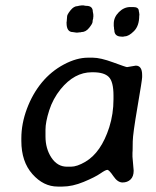

<svg xmlns="http://www.w3.org/2000/svg" viewBox="-20 -708 573 707"><path d="M147.5 -230.5V-205.6Q147.5 -160.6 169.4 -127.4Q191.4 -94.2 226.6 -94.2H241.2Q263.7 -94.2 294.4 -112.3Q352.5 -146.5 382.3 -239.3Q397.9 -288.6 397.9 -342.3V-356.4Q397.9 -407.2 380.6 -424.6Q363.3 -441.9 322.8 -441.9H317.9Q253.9 -441.9 203.1 -379.4Q174.8 -344.2 161.1 -301.3Q147.5 -258.3 147.5 -230.5ZM225.6 -628.4 227.1 -647.5Q227.1 -654.3 239.5 -669.9Q252 -685.5 265.6 -685.5Q270 -687 272 -687L279.8 -688H288.1Q293.9 -686.5 297.9 -686.5Q321.8 -686.5 321.8 -664.6Q322.8 -661.6 322.8 -660.2L323.7 -653.8V-645.5L323.2 -644V-640.6Q320.8 -633.3 320.8 -627.2Q320.8 -621.1 308.3 -605.5Q295.9 -589.8 279.3 -589.8L276.4 -588.9H272.9L264.6 -587.9H261.2L248.5 -589.8Q225.1 -589.8 225.1 -623.5V-627ZM398.9 -621.1Q398.9 -644.5 417.7 -663.3Q436.5 -682.1 460 -682.1H470.2Q491.2 -682.1 491.2 -667Q492.2 -664.1 492.2 -662.6L493.2 -654.8V-651.9L492.7 -650.4Q492.7 -612.8 473.4 -593.5Q454.1 -574.2 439.5 -574.2Q436.5 -573.2 435.1 -573.2L429.2 -572.8L427.7 -573.2Q400.9 -573.2 400.9 -597.7L399.9 -601.1Q399.9 -603 399.9 -605L398.9 -612.3ZM503.4 -431.6V-423.8Q503.4 -414.1 486.3 -314.5Q469.2 -214.8 468.8 -187.5Q468.3 -160.2 468.3 -152.8L467.8 -145.5Q467.8 -138.2 467.8 -130.9L472.2 -79.6Q472.2 -58.1 460.7 -47.1Q449.2 -36.1 431.2 -36.1Q413.1 -36.1 397.5 -59.3Q381.8 -82.5 375.2 -82.5Q368.7 -82.5 349.4 -69.1Q330.1 -55.7 288.3 -38.3Q246.6 -21 210 -21H192.4Q140.1 -21 99.4 -66.9Q58.6 -112.8 58.6 -189V-198.7Q58.6 -252.4 79.1 -307.4Q99.6 -362.3 134 -404.1Q168.5 -445.8 215.3 -470.7Q262.2 -495.6 303.7 -495.6H321.8Q349.6 -495.6 396.7 -478.3Q443.8 -460.9 447.8 -460.9L480 -466.3Q503.4 -466.3 503.4 -431.6Z"/></svg>

Font: Averia Sans Libre
Style: Italic
Weight: 400
Italic angle: -7.90001°
Version: Version 1.002